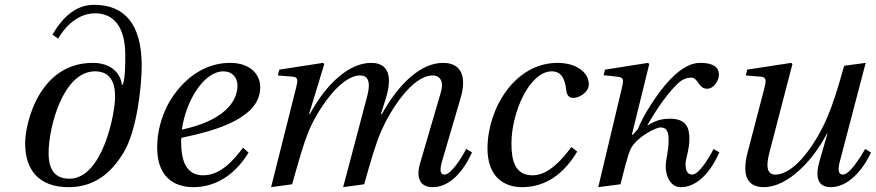

<svg xmlns="http://www.w3.org/2000/svg" viewBox="-20 -762 3622 794"><path d="M84 -169C84 -62 138 12 264 12C370 12 439 -46 490 -129C548 -224 566 -412 566 -491C566 -662 495 -742 370 -742C316 -742 255 -718 197 -619L220 -602C272 -689 334 -707 373 -707C451 -707 498 -650 498 -534C498 -491 498 -443 488 -412L484 -411C480 -453 445 -502 364 -502C143 -502 84 -255 84 -169ZM181 -129C181 -237 241 -467 373 -467C434 -467 456 -424 456 -362C456 -291 404 -23 267 -23C209 -23 181 -58 181 -129Z M630 -152C630 -12 721 12 779 12C852 12 940 -20 1008 -131L985 -151C949 -104 895 -37 820 -37C750 -37 729 -97 729 -176C729 -181 729 -185 730 -192C898 -226 971 -266 1014 -306C1049 -341 1056 -374 1056 -402C1056 -455 1014 -502 932 -502C842 -502 768 -456 713 -388C660 -323 630 -236 630 -152ZM732 -226C749 -347 824 -467 904 -467C939 -467 962 -443 962 -408C962 -338 901 -262 732 -226Z M1101 12 1188 0C1217 -102 1233 -160 1254 -213C1288 -300 1386 -450 1469 -450C1499 -450 1515 -428 1499 -366L1425 -86L1399 12L1486 0C1515 -102 1531 -160 1557 -221C1594 -306 1685 -450 1769 -450C1802 -450 1816 -423 1803 -380L1717 -86C1699 -24 1719 12 1769 12C1842 12 1898 -56 1932 -132L1908 -146C1890 -111 1846 -40 1818 -40C1798 -40 1799 -63 1808 -95L1885 -357C1908 -436 1895 -502 1812 -502C1722 -502 1631 -419 1559 -290H1555L1575 -353C1605 -449 1585 -502 1515 -502C1423 -502 1330 -416 1261 -290H1258L1321 -497L1316 -502L1135 -474L1129 -450L1190 -445C1214 -443 1212 -429 1204 -397Z M1996 -148C1996 -26 2069 12 2139 12C2213 12 2298 -20 2367 -135L2343 -154C2309 -108 2250 -37 2183 -37C2110 -37 2095 -97 2095 -168C2095 -298 2170 -467 2262 -467C2294 -467 2316 -447 2322 -387C2324 -369 2333 -357 2351 -357C2375 -357 2415 -380 2415 -413C2415 -464 2361 -502 2286 -502C2108 -502 1996 -312 1996 -148Z M2454 12 2546 0 2552 -23C2556 -39 2577 -126 2589 -148C2614 -195 2691 -235 2711 -235C2741 -235 2745 -211 2745 -180C2745 -137 2733 -103 2733 -73C2733 -35 2752 12 2795 12C2867 12 2921 -56 2955 -132L2931 -146C2913 -111 2871 -40 2843 -40C2820 -40 2815 -61 2815 -85C2815 -104 2831 -144 2831 -188C2831 -236 2816 -271 2751 -271C2717 -271 2690 -264 2658 -243V-246C2684 -290 2726 -360 2780 -414C2794 -428 2814 -441 2838 -441C2868 -441 2868 -395 2904 -395C2932 -395 2953 -428 2953 -453C2953 -485 2928 -502 2876 -502C2845 -502 2805 -489 2751 -433C2699 -379 2637 -280 2618 -228L2597 -205H2593L2665 -497L2660 -502L2482 -474L2476 -451L2531 -445C2561 -442 2560 -434 2551 -395Z M3064 -450 3126 -445C3150 -443 3149 -428 3141 -397L3072 -133C3051 -53 3059 12 3139 12C3235 12 3340 -94 3400 -210H3402L3369 -96C3350 -29 3362 12 3415 12C3487 12 3547 -57 3582 -131L3558 -146C3538 -112 3494 -40 3466 -40C3445 -40 3445 -63 3453 -94L3560 -502L3471 -490C3442 -388 3426 -335 3400 -274C3356 -173 3269 -40 3186 -40C3154 -40 3146 -70 3161 -128L3257 -497L3252 -502L3070 -474Z"/></svg>

Font: Heuristica
Style: Italic
Weight: 400
Italic angle: -13°
Version: Version 1.0.1